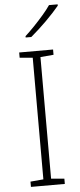

<svg xmlns="http://www.w3.org/2000/svg" viewBox="-63 -983 422 1016"><g transform="rotate(-5 148.5 -475.0)"><path d="M239 0H59V-28L128 -34V-680L59 -686V-714H239V-686L169 -680V-34L239 -28ZM284 -943Q270 -926 252 -906.5Q234 -887 213.5 -866.5Q193 -846 171.5 -826.5Q150 -807 130 -790H100V-797Q122 -817 148.5 -844.5Q175 -872 199.5 -900.5Q224 -929 238 -950H284Z"/></g></svg>

Font: Noto Sans Hebrew Thin ExtraLight
Style: Regular
Weight: 250
Version: Version 3.001